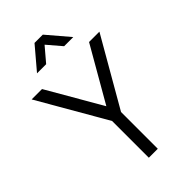

<svg xmlns="http://www.w3.org/2000/svg" viewBox="-279 -1027 1114 1114"><g transform="rotate(-45 278.0 -470.0)"><path d="M129 -805 243.5 -940H311.5L426.5 -805H351.5L277.5 -891.5L204 -805ZM241.5 0V-301.5L0 -720H85L278.5 -385.5L471 -720H556L315 -301.5V0Z"/></g></svg>

Font: Vela Sans
Style: Regular
Weight: 400
Designer: Principal design: Mikhail Sharanda - project Manrope.
Design modification: Ravid Balaliev
Foundry: Mikhail Sharanda
Version: Version 1.001